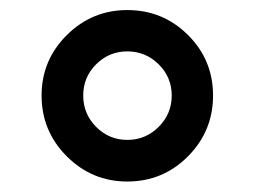

<svg xmlns="http://www.w3.org/2000/svg" viewBox="-20 -752 496 374"><path d="M228 -398.4Q159.2 -398.4 110.1 -447.5Q61 -496.6 61 -565.9Q61 -634.8 110.1 -683.6Q159.2 -732.4 228 -732.4Q297.4 -732.4 346.2 -683.8Q395 -635.3 395 -565.9Q395 -496.6 346.2 -447.5Q297.4 -398.4 228 -398.4ZM167.2 -504.9Q192.4 -479.5 228 -479.5Q263.7 -479.5 289.1 -504.9Q314.5 -530.3 314.5 -565.9Q314.5 -601.6 289.1 -626.7Q263.7 -651.9 228 -651.9Q192.4 -651.9 167.2 -626.7Q142.1 -601.6 142.1 -565.9Q142.1 -530.3 167.2 -504.9Z"/></svg>

Font: Interop Med
Style: Regular
Weight: 500
Designer: Rasmus Andersson, Google, Jang Haemin
Foundry: jhaemin
Version: Version 1.007